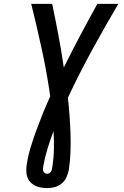

<svg xmlns="http://www.w3.org/2000/svg" viewBox="-20 -755 640 990"><path d="M224 215Q199 215 175.5 208Q152 201 136 183.5Q120 166 117 141.5Q114 117 118 92Q125 47 138.5 3Q152 -41 168 -84.5Q184 -128 201.5 -171.5Q219 -215 239 -258Q222 -379 196 -498.5Q170 -618 141 -735H249Q266 -654 281.5 -572Q297 -490 309 -407Q350 -490 393.5 -572Q437 -654 482 -735H590Q520 -616 454 -495.5Q388 -375 330 -251Q335 -206 338.5 -160Q342 -114 343.5 -67.5Q345 -21 343.5 26Q342 73 335 120Q331 139 323 158Q315 177 299 190.5Q283 204 263 209.5Q243 215 224 215ZM224 141Q229 141 234 138Q239 135 242.5 130Q246 125 247 120Q248 115 249 110Q257 62 258 15Q259 -32 256 -79Q239 -34 225 11.5Q211 57 203 103Q202 110 201.5 116.5Q201 123 203.5 128.5Q206 134 211.5 137.5Q217 141 224 141Z"/></svg>

Font: Iosevka SS04 Semibold Extended
Style: Italic
Weight: 600
Width: 7
Italic angle: -9°
Monospace: yes
Designer: Belleve Invis
Foundry: Belleve Invis
Version: Version 19.0.0; ttfautohint (v1.8.4)